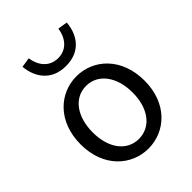

<svg xmlns="http://www.w3.org/2000/svg" viewBox="-233 -937 1071 1071"><g transform="rotate(-45 303.0 -401.5)"><path d="M303 13C436 13 555 -91 555 -271C555 -452 436 -557 303 -557C170 -557 51 -452 51 -271C51 -91 170 13 303 13ZM303 -63C209 -63 146 -146 146 -271C146 -396 209 -481 303 -481C397 -481 461 -396 461 -271C461 -146 397 -63 303 -63ZM303 -638C423 -638 471 -724 477 -807L420 -816C412 -758 376 -700 303 -700C230 -700 194 -758 186 -816L128 -807C135 -724 184 -638 303 -638Z"/></g></svg>

Font: Squished Noto Sans CJK JP Regular
Style: Regular
Weight: 400
Designer: Ryoko NISHIZUKA (kana & ideographs); Paul D. Hunt (Latin, Greek & Cyrillic); Wenlong ZHANG (bopomofo); Sandoll Communica
Foundry: Adobe Systems Incorporated
Version: Version 1.004;PS 1.004;hotconv 1.0.82;makeotf.lib2.5.63406